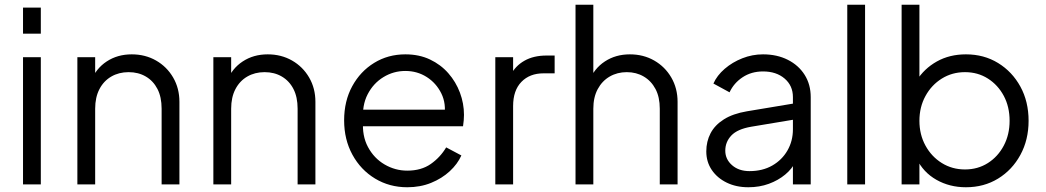

<svg xmlns="http://www.w3.org/2000/svg" viewBox="-20 -777 4409 809"><path d="M77 0V-536H152V0ZM77 -745H152V-635H77Z M306 0V-536H381V-432L364 -436Q384 -488 429.5 -518Q475 -548 535 -548Q592 -548 637.5 -522Q683 -496 709.5 -450.5Q736 -405 736 -348V0H661V-319Q661 -368 643.5 -402Q626 -436 594.5 -454.5Q563 -473 522 -473Q481 -473 449 -454.5Q417 -436 399 -401.5Q381 -367 381 -319V0Z M879 0V-536H954V-432L937 -436Q957 -488 1002.5 -518Q1048 -548 1108 -548Q1165 -548 1210.5 -522Q1256 -496 1282.5 -450.5Q1309 -405 1309 -348V0H1234V-319Q1234 -368 1216.5 -402Q1199 -436 1167.5 -454.5Q1136 -473 1095 -473Q1054 -473 1022 -454.5Q990 -436 972 -401.5Q954 -367 954 -319V0Z M1430 -270Q1430 -351 1464 -413.5Q1498 -476 1556.5 -512Q1615 -548 1688 -548Q1746 -548 1791.5 -526.5Q1837 -505 1869 -468.5Q1901 -432 1918 -386.5Q1935 -341 1935 -293Q1935 -283 1934 -270.5Q1933 -258 1931 -245H1478V-315H1888L1852 -285Q1861 -340 1839.5 -383.5Q1818 -427 1778 -452.5Q1738 -478 1688 -478Q1638 -478 1595.5 -452Q1553 -426 1529 -379.5Q1505 -333 1510 -269Q1505 -205 1530.5 -157.5Q1556 -110 1600.5 -84Q1645 -58 1696 -58Q1755 -58 1795 -86Q1835 -114 1860 -156L1924 -122Q1908 -86 1875 -55.5Q1842 -25 1796.5 -6.5Q1751 12 1696 12Q1621 12 1560.5 -24.5Q1500 -61 1465 -125Q1430 -189 1430 -270Z M2067 0V-536H2142V-448L2132 -461Q2151 -499 2189.5 -521Q2228 -543 2283 -543H2317V-468H2270Q2212 -468 2177 -432Q2142 -396 2142 -330V0Z M2405 0V-757H2480V-432L2463 -436Q2483 -488 2528.5 -518Q2574 -548 2634 -548Q2691 -548 2736.5 -522Q2782 -496 2808.5 -450.5Q2835 -405 2835 -348V0H2760V-319Q2760 -368 2742 -402Q2724 -436 2692.5 -454.5Q2661 -473 2621 -473Q2581 -473 2549 -454.5Q2517 -436 2498.5 -401.5Q2480 -367 2480 -319V0Z M2956 -139Q2956 -181 2974 -215.5Q2992 -250 3030 -274Q3068 -298 3127 -308L3337 -343V-275L3145 -243Q3087 -233 3061.5 -206Q3036 -179 3036 -142Q3036 -106 3064.5 -81Q3093 -56 3138 -56Q3193 -56 3234 -79.5Q3275 -103 3298 -143Q3321 -183 3321 -232V-368Q3321 -416 3286 -446Q3251 -476 3195 -476Q3146 -476 3109 -451.5Q3072 -427 3054 -388L2986 -425Q3001 -459 3033.5 -487Q3066 -515 3108 -531.5Q3150 -548 3195 -548Q3254 -548 3299.5 -525Q3345 -502 3370.5 -461.5Q3396 -421 3396 -368V0H3321V-107L3332 -96Q3318 -66 3288.5 -41.5Q3259 -17 3219.5 -2.5Q3180 12 3133 12Q3082 12 3042 -7.5Q3002 -27 2979 -61Q2956 -95 2956 -139Z M3550 0V-757H3625V0Z M3842 -109 3854 -120V0H3779V-757H3854V-416L3842 -437Q3874 -488 3927.5 -518Q3981 -548 4050 -548Q4126 -548 4185.5 -511.5Q4245 -475 4279.5 -412Q4314 -349 4314 -268Q4314 -188 4279.5 -124.5Q4245 -61 4185.5 -24.5Q4126 12 4050 12Q3981 12 3925.5 -19.5Q3870 -51 3842 -109ZM4234 -268Q4234 -327 4209.5 -373Q4185 -419 4142.5 -446Q4100 -473 4046 -473Q3992 -473 3948.5 -446Q3905 -419 3879.5 -372.5Q3854 -326 3854 -268Q3854 -210 3879.5 -163.5Q3905 -117 3948.5 -90Q3992 -63 4046 -63Q4100 -63 4142.5 -90Q4185 -117 4209.5 -163.5Q4234 -210 4234 -268Z"/></svg>

Font: Kosmopol Plus Jakarta Sans
Style: Regular
Weight: 400
Designer: Gumpita Rahayu
Foundry: Tokotype
Version: Version 2.006